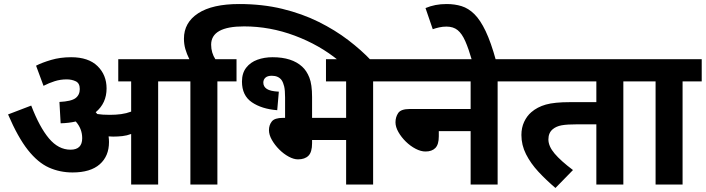

<svg xmlns="http://www.w3.org/2000/svg" viewBox="-20 -916 3503 953"><path d="M521 -211Q521 -141 475 -100.5Q429 -60 340 -60Q277 -60 222.5 -84.5Q168 -109 118.5 -171.5Q69 -234 20 -348L135 -392Q176 -285 223 -229Q270 -173 330 -173Q388 -173 388 -230Q388 -277 356 -313Q322 -305 281 -304L275 -410Q334 -413 355 -429Q376 -445 376 -474Q376 -503 356 -512.5Q336 -522 311 -522Q280 -522 251.5 -513Q223 -504 196 -490L159 -590Q188 -605 233.5 -618.5Q279 -632 333 -632Q419 -632 464 -588Q509 -544 509 -477Q509 -404 455 -359Q459 -354 463 -350Q476 -348 491 -347Q506 -346 525 -346Q555 -346 581 -349.5Q607 -353 631 -362V-512H567V-622H859V-512H765V0H631V-251Q610 -243 587.5 -240.5Q565 -238 542 -238Q531 -238 519 -239Q521 -225 521 -211Z M925 -512H845V-622H920Q907 -648 900 -672.5Q893 -697 893 -724Q893 -804 963.5 -850Q1034 -896 1167 -896Q1283 -896 1381.5 -872Q1480 -848 1561.5 -807.5Q1643 -767 1708.5 -717Q1774 -667 1823 -615H1661Q1566 -693 1443 -739Q1320 -785 1191 -785Q1028 -785 1028 -694Q1028 -674 1033.5 -655.5Q1039 -637 1049 -622H1154V-512H1059V0H925Z M1333 -632Q1429 -632 1480 -585Q1502 -565 1515.5 -531Q1529 -497 1529 -434V-331H1698V-512H1598V-622H1927V-512H1832V0H1698V-221H1529V-205Q1529 -161 1511 -143Q1493 -125 1459 -125Q1438 -125 1413 -138.5Q1388 -152 1366 -174Q1344 -196 1329.5 -221.5Q1315 -247 1315 -270Q1315 -295 1329 -313Q1343 -331 1385 -331H1395V-432Q1395 -468 1390.5 -487Q1386 -506 1378 -518Q1362 -540 1329 -540Q1308 -540 1297.5 -530.5Q1287 -521 1287 -506Q1287 -486 1304.5 -474.5Q1322 -463 1364 -461L1356 -369Q1279 -375 1230 -408.5Q1181 -442 1181 -511Q1181 -553 1202 -580Q1223 -607 1257.5 -619.5Q1292 -632 1333 -632Z M1912 -622H2544V-512H2450V0H2316V-265H2158V-239Q2158 -199 2141 -181.5Q2124 -164 2092 -164Q2069 -164 2043 -177.5Q2017 -191 1994.5 -213Q1972 -235 1957.5 -260.5Q1943 -286 1943 -309Q1943 -335 1956.5 -355Q1970 -375 2014 -375H2316V-512H1912Z M2323 -615Q2306 -674 2289.5 -711.5Q2273 -749 2251.5 -766.5Q2230 -784 2196 -784Q2177 -784 2159.5 -780Q2142 -776 2128 -771L2092 -876Q2116 -886 2141.5 -891Q2167 -896 2197 -896Q2237 -896 2271 -885.5Q2305 -875 2334.5 -846Q2364 -817 2390.5 -761.5Q2417 -706 2442 -615Z M3074 -512V0H2940V-299H2849Q2794 -299 2767.5 -294Q2741 -289 2724 -275Q2702 -257 2702 -224Q2702 -190 2733 -153.5Q2764 -117 2824 -72L2737 17Q2691 -22 2652.5 -63.5Q2614 -105 2591 -150.5Q2568 -196 2568 -246Q2568 -282 2581.5 -311Q2595 -340 2617 -359Q2647 -385 2689.5 -397Q2732 -409 2810 -409H2940V-512H2530V-622H3168V-512Z M3368 -512V0H3234V-512H3154V-622H3463V-512Z"/></svg>

Font: TSCustom
Style: Regular
Weight: 400
Designer: Monotype Design Team
Foundry: Monotype Imaging Inc.
Version: Version 2.004; ttfautohint (v1.8.3) -l 8 -r 50 -G 200 -x 14 